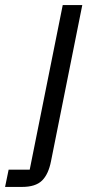

<svg xmlns="http://www.w3.org/2000/svg" viewBox="-107 -536 380 756"><path d="M-87 200 -73 132H10L140 -516H217L94 98Q84 150 58.5 175Q33 200 -20 200Z"/></svg>

Font: IBM Plex Sans Var
Style: Italic
Weight: 400
Italic angle: -11.31°
Designer: Mike Abbink, Paul van der Laan, Pieter van Rosmalen
Foundry: Bold Monday
Version: Version 1.001